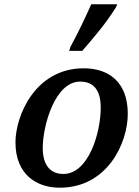

<svg xmlns="http://www.w3.org/2000/svg" viewBox="-20 -864 648 894"><path d="M302 -627H363C417 -690 469 -749 520 -830L526 -844H405C368 -763 346 -716 308 -646ZM258 10C480 10 575 -198 575 -334C575 -485 483 -546 370 -546C143 -546 52 -324 52 -201C52 -51 151 10 258 10ZM275 -54C213 -54 179 -97 179 -175C179 -277 235 -484 353 -484C416 -484 449 -444 449 -363C449 -245 392 -54 275 -54Z"/></svg>

Font: Noto Serif Semi
Style: Italic
Weight: 600
Italic angle: -12°
Designer: Monotype Design Team
Foundry: Monotype Imaging Inc.
Version: Version 1.901